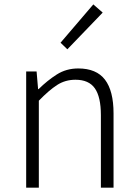

<svg xmlns="http://www.w3.org/2000/svg" viewBox="-20 -861 633 881"><path d="M100.1 0V-533.2H147.9L154.8 -452.1H157.2Q197.3 -491.7 240.7 -519.3Q284.2 -546.9 338.9 -546.9Q422.4 -546.9 461.7 -495.4Q501 -443.8 501 -340.8V0H442.9V-333Q442.9 -416 415.3 -455.6Q387.7 -495.1 326.2 -495.1Q279.3 -495.1 241.9 -470.9Q204.6 -446.8 158.2 -398.9V0ZM289.1 -634.8 257.8 -665 408.2 -840.8 451.2 -803.2Z"/></svg>

Font: Source Han Sans CN Light
Style: Regular
Weight: 300
Designer: Ryoko NISHIZUKA  (kana, bopomofo & ideographs); Paul D. Hunt (Latin, Greek & Cyrillic); Sandoll Communications , Soo-you
Foundry: Adobe
Version: Version 2.000;hotconv 1.0.107;makeotfexe 2.5.65593